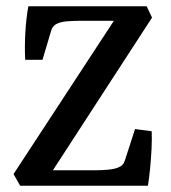

<svg xmlns="http://www.w3.org/2000/svg" viewBox="-20 -590 544 610"><path d="M44 0 23 -37 351 -538 365 -524H240Q215 -524 195.5 -522.5Q176 -521 164 -516Q148 -510 143 -494L115 -400H60Q58 -441 60.5 -486Q63 -531 70 -570H446L463 -534L137 -32L117 -49H280Q305 -49 324.5 -51Q344 -53 356 -58Q372 -64 377 -81L409 -180L462 -173Q463 -149 461.5 -118Q460 -87 457 -56Q454 -25 450 0Z"/></svg>

Font: Rasa Medium
Style: Regular
Weight: 500
Designer: Anna Giedrys (Yrsa+Rasa design), David Brezina (Yrsa art-direction, Rasa art-direction, design)
Foundry: Rosetta Type Foundry
Version: Version 2.004